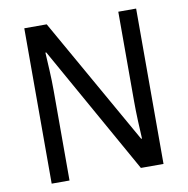

<svg xmlns="http://www.w3.org/2000/svg" viewBox="-80 -792 850 869"><g transform="rotate(-10 345.0 -357.0)"><path d="M602 0H498L167 -589H163Q165 -552 167.5 -505.5Q170 -459 170 -413V0H88V-714H191L522 -130H526Q524 -161 522 -211Q520 -261 520 -302V-714H602Z"/></g></svg>

Font: Noto Sans Kannada SemiCondensed
Style: Regular
Weight: 400
Width: 4
Designer: Jelle Bosma - Monotype Design Team
Foundry: Monotype Imaging Inc.
Version: Version 2.005; ttfautohint (v1.8.4.7-5d5b)